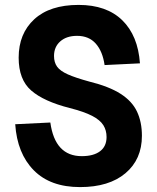

<svg xmlns="http://www.w3.org/2000/svg" viewBox="-20 -746 640 782"><path d="M306 16Q185 16 117.5 -52.5Q50 -121 42 -240L185 -247Q204 -110 313 -110Q361 -110 387.5 -130Q414 -150 414 -188Q414 -215 401 -236Q388 -257 355.5 -274Q323 -291 264 -306Q158 -333 107 -377.5Q56 -422 56 -511Q56 -609 119.5 -667.5Q183 -726 300 -726Q414 -726 478 -663.5Q542 -601 550 -488L406 -481Q398 -537 370 -568.5Q342 -600 294 -600Q251 -600 225.5 -577.5Q200 -555 200 -518Q200 -492 212.5 -474.5Q225 -457 256.5 -443Q288 -429 343 -414Q424 -394 471 -364Q518 -334 538 -291.5Q558 -249 558 -193Q558 -97 491 -40.5Q424 16 306 16Z"/></svg>

Font: Geist Mono
Style: Bold
Weight: 700
Monospace: yes
Designer: Basement.studio, Andrés Briganti, Mateo Zaragoza
Foundry: Basement.studio, Vercel, Andrés Briganti, Guido Ferreyra, Mateo Zaragoza
Version: Version 1.500; ttfautohint (v1.8.4.7-5d5b)